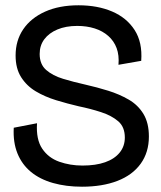

<svg xmlns="http://www.w3.org/2000/svg" viewBox="-20 -693 609 726"><path d="M290 13Q230 13 180.5 -1Q131 -15 97 -43Q63 -71 46 -113Q29 -155 32 -210L120 -227Q116 -166 139.5 -131Q163 -96 204 -81.5Q245 -67 292 -67Q342 -67 377.5 -79.5Q413 -92 432.5 -116Q452 -140 452 -173Q452 -213 427 -234.5Q402 -256 362 -269Q322 -282 278 -291Q235 -301 192.5 -314Q150 -327 115.5 -347.5Q81 -368 60 -401Q39 -434 39 -483Q39 -540 68 -582.5Q97 -625 150.5 -649Q204 -673 277 -673Q349 -673 404 -649.5Q459 -626 489 -579.5Q519 -533 514 -463L428 -448Q431 -484 421 -511Q411 -538 389.5 -557Q368 -576 338 -585.5Q308 -595 272 -595Q229 -595 197 -581.5Q165 -568 147.5 -544.5Q130 -521 130 -489Q130 -450 154.5 -428.5Q179 -407 218.5 -395Q258 -383 303 -373Q347 -363 389 -350Q431 -337 466.5 -316.5Q502 -296 522.5 -262Q543 -228 543 -177Q543 -117 512 -74Q481 -31 424 -9Q367 13 290 13Z"/></svg>

Font: Bricolage Grotesque 96pt
Style: Regular
Weight: 400
Version: Version 1.001;gftools[0.9.33.dev8+g029e19f]